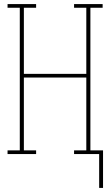

<svg xmlns="http://www.w3.org/2000/svg" viewBox="-20 -755 540 941"><path d="M466 166V0H343V-18H403V-375H97V-18H157V0H17V-18H77V-717H17V-735H157V-717H97V-393H403V-717H343V-735H483V-717H423V-18H485V166Z"/></svg>

Font: Iosevka Slab Thin
Style: Regular
Weight: 100
Monospace: yes
Designer: Belleve Invis
Foundry: Belleve Invis
Version: Version 11.1.0; ttfautohint (v1.8.3)